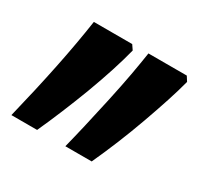

<svg xmlns="http://www.w3.org/2000/svg" viewBox="-112 -989 825 789"><g transform="rotate(30 300.0 -594.5)"><path d="M322 -823Q309 -772 290.5 -714.5Q272 -657 247 -590Q197 -458 145 -344H23Q58 -487 83.5 -611.5Q109 -736 125 -845H307ZM580 -823Q568 -777 550 -721.5Q532 -666 508 -599Q484 -532 458 -468.5Q432 -405 404 -344H279Q292 -395 306.5 -457.5Q321 -520 338 -598Q355 -676 366 -737Q377 -798 384 -845H566Z"/></g></svg>

Font: JuliaMono MediumItalic
Style: Regular
Weight: 500
Italic angle: -9°
Monospace: yes
Designer: cormullion
Foundry: corm
Version: Version 0.049; ttfautohint (v1.8.4)